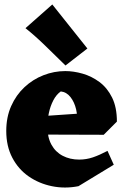

<svg xmlns="http://www.w3.org/2000/svg" viewBox="-20 -822 556 859"><path d="M331 11Q270 23 212 11Q154 -1 108 -33Q62 -65 35 -116.5Q8 -168 8 -236Q8 -298 30 -347.5Q52 -397 89.5 -432Q127 -467 174.5 -485.5Q222 -504 272 -504Q309 -504 349.5 -492.5Q390 -481 425 -455Q460 -429 481.5 -385.5Q503 -342 503 -278L323 -271Q328 -301 320.5 -333Q313 -365 295.5 -387.5Q278 -410 252 -413Q232 -399 218.5 -373Q205 -347 198.5 -316Q192 -285 192 -257Q192 -208 210 -175Q228 -142 260.5 -125Q293 -108 334 -108Q366 -108 395.5 -118Q425 -128 461 -147L489 -85ZM444 -219 134 -220 118 -299 395 -318 503 -278ZM273 -529Q231 -570 185 -615Q139 -660 94 -696L214 -802L371 -605Z"/></svg>

Font: Eczar ExtraBold
Style: Regular
Weight: 800
Designer: Vaibhav Singh
Foundry: Rosetta Type Foundry
Version: Version 2.000